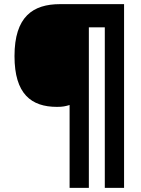

<svg xmlns="http://www.w3.org/2000/svg" viewBox="-20 -780 683 927"><path d="M579 127V-760H270C139 -760 50 -700 50 -509C50 -326 131 -264 255 -264C283 -264 296 -267 316 -273V127H409V-648H486V127Z"/></svg>

Font: Noto Sans Bengali Black
Style: Regular
Weight: 900
Designer: Jelle Bosma - Monotype Design Team
Foundry: Monotype Imaging Inc.
Version: Version 2.003